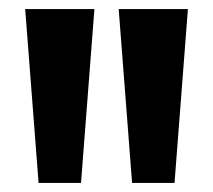

<svg xmlns="http://www.w3.org/2000/svg" viewBox="-20 -828 470 423"><path d="M65 -425 35.5 -808H188L158.5 -425ZM271 -425 241.5 -808H394L364.5 -425Z"/></svg>

Font: Encode Sans SmCnd
Style: Bold
Weight: 700
Width: 4
Designer: Multiple Designers
Foundry: Impallari Type
Version: Version 3.002; ttfautohint (v1.8.3) -l 8 -r 50 -G 200 -x 14 